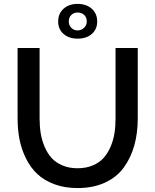

<svg xmlns="http://www.w3.org/2000/svg" viewBox="-20 -955 792 980"><path d="M376 -935.1Q420.9 -935.1 448.5 -910.4Q476.1 -885.7 476.1 -845.2Q476.1 -805.7 448.7 -781.7Q421.4 -757.8 376 -757.8Q332 -757.8 304.4 -781.7Q276.9 -805.7 276.9 -845.2Q276.9 -885.7 304.4 -910.4Q332 -935.1 376 -935.1ZM331.1 -845.2Q331.1 -826.2 344 -813Q356.9 -799.8 376 -799.8Q395 -799.8 408.9 -813Q422.9 -826.2 422.9 -845.2Q422.9 -866.2 409.7 -878.7Q396.5 -891.1 376 -891.1Q356.9 -891.1 344 -878.7Q331.1 -866.2 331.1 -845.2ZM376 4.9Q310.1 4.9 257.6 -14.6Q205.1 -34.2 170.4 -66.9Q135.7 -99.6 112.8 -145.8Q89.8 -191.9 79.8 -242.4Q69.8 -293 69.8 -350.1V-710H182.1V-350.1Q182.1 -309.6 188 -273.7Q193.8 -237.8 208.3 -204.6Q222.7 -171.4 244.1 -147.9Q265.6 -124.5 299.3 -110.4Q333 -96.2 376 -96.2Q419.4 -96.2 453.4 -110.6Q487.3 -125 508.8 -148.9Q530.3 -172.9 544.4 -206.1Q558.6 -239.3 564.2 -274.7Q569.8 -310.1 569.8 -350.1V-710H683.1V-350.1Q683.1 -275.4 665.5 -212.6Q647.9 -149.9 612.1 -100.3Q576.2 -50.8 515.9 -22.9Q455.6 4.9 376 4.9Z"/></svg>

Font: Rawline SemiBold
Style: Regular
Weight: 600
Designer: Matt McInerney, Pablo Impallari, Rodrigo Fuenzalida
Foundry: Matt McInerney, Pablo Impallari, Rodrigo Fuenzalida
Version: Version 4.020;PS 004.020;hotconv 1.0.88;makeotf.lib2.5.64775